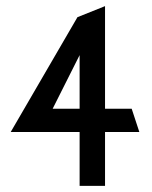

<svg xmlns="http://www.w3.org/2000/svg" viewBox="-20 -602 495 627"><path d="M15 -171H240V5H323V-171H435L410 -247H323V-582L233 -546ZM152 -247 240 -422V-247Z"/></svg>

Font: Charger Sport
Style: SeBdNrw
Weight: 600
Designer: Jasper
Foundry: Cannot Into Space Fonts
Version: Version 1.1